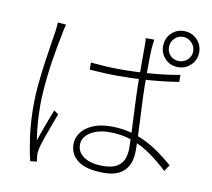

<svg xmlns="http://www.w3.org/2000/svg" viewBox="-91 -929 1181 1070"><g transform="rotate(10 500.0 -394.5)"><path d="M385 -563Q427 -559 466.5 -556.5Q506 -554 550 -554Q639 -554 727 -561Q815 -568 888 -582V-542Q807 -529 720 -522.5Q633 -516 547 -516Q505 -516 467 -518Q429 -520 385 -523ZM710 -750Q708 -735 706.5 -721.5Q705 -708 704 -694Q703 -674 702.5 -645.5Q702 -617 702 -586.5Q702 -556 702 -532Q702 -484 704 -428.5Q706 -373 709 -316.5Q712 -260 714 -208.5Q716 -157 716 -116Q716 -92 709.5 -66.5Q703 -41 686 -19Q669 3 639 16.5Q609 30 561 30Q463 30 415.5 -5Q368 -40 368 -99Q368 -134 389.5 -164Q411 -194 453.5 -213Q496 -232 560 -232Q617 -232 667 -219Q717 -206 761 -183.5Q805 -161 843.5 -133Q882 -105 916 -75L892 -39Q843 -85 792 -121Q741 -157 683 -178Q625 -199 556 -199Q489 -199 446.5 -171.5Q404 -144 404 -102Q404 -58 443.5 -32.5Q483 -7 548 -7Q600 -7 627.5 -23Q655 -39 666.5 -66.5Q678 -94 678 -130Q678 -158 676 -206.5Q674 -255 671 -312.5Q668 -370 666 -427Q664 -484 664 -530Q664 -577 664 -620Q664 -663 664 -692Q664 -706 664 -722Q664 -738 662 -750ZM212 -747Q210 -740 207.5 -732Q205 -724 203.5 -715Q202 -706 200 -697Q193 -663 185.5 -622Q178 -581 171 -536.5Q164 -492 159 -447Q154 -402 151 -360Q148 -318 148 -281Q148 -228 151.5 -182.5Q155 -137 163 -83Q172 -110 184 -143.5Q196 -177 208.5 -209.5Q221 -242 230 -265L255 -247Q244 -218 229 -177.5Q214 -137 201 -100Q188 -63 183 -40Q181 -30 180 -18Q179 -6 180 4Q181 11 182 19.5Q183 28 184 33L147 37Q133 -19 122 -98Q111 -177 111 -278Q111 -332 117 -392Q123 -452 131 -510.5Q139 -569 147 -618.5Q155 -668 160 -701Q162 -716 163 -728.5Q164 -741 165 -751ZM798 -723Q798 -695 817.5 -675.5Q837 -656 866 -656Q894 -656 914.5 -675.5Q935 -695 935 -723Q935 -752 914.5 -772.5Q894 -793 866 -793Q837 -793 817.5 -772.5Q798 -752 798 -723ZM765 -723Q765 -767 794 -796.5Q823 -826 866 -826Q909 -826 939 -796.5Q969 -767 969 -723Q969 -681 939 -651.5Q909 -622 866 -622Q823 -622 794 -651.5Q765 -681 765 -723Z"/></g></svg>

Font: Noto Sans SC Thin ExtraLight
Style: Regular
Weight: 250
Version: Version 2.004-H2;hotconv 1.0.118;makeotfexe 2.5.65603